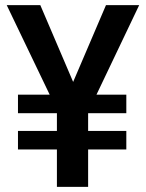

<svg xmlns="http://www.w3.org/2000/svg" viewBox="-20 -731 571 751"><path d="M474.1 -218.8V-146.5H324.7V0H202.6V-146.5H50.3V-218.8H202.6V-288.1H50.3V-360.8H174.3L6.3 -710.9H137.7L266.1 -410.6L394.5 -710.9H524.4L357.4 -360.8H474.1V-288.1H324.7V-218.8Z"/></svg>

Font: Vazirmatn RD UI Medium
Style: Regular
Weight: 500
Designer: Saber Rastikerdar
Foundry: Saber Rastikerdar
Version: Version 33.003